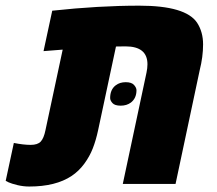

<svg xmlns="http://www.w3.org/2000/svg" viewBox="-61 -662 782 691"><path d="M440.4 -641.6Q607.4 -641.6 648.4 -580.1Q669.9 -546.9 669.9 -502.2Q669.9 -457.5 657.7 -409.2L570.8 0H380.9L466.3 -400.9Q469.7 -417 469.7 -430.7Q469.7 -495.1 390.6 -495.1Q366.2 -495.1 356.4 -494.6L292 -192.9Q284.2 -156.7 272.9 -127.9Q261.7 -99.1 242.4 -72.8Q223.1 -46.4 196.8 -28.8Q139.6 9.3 44.4 9.3Q22.9 9.3 1.7 4.2Q-19.5 -1 -30.3 -5.9L-40.5 -11.2L-11.2 -147.5Q23.9 -140.6 49.3 -140.6Q74.7 -140.6 85.7 -152.6Q96.7 -164.6 102.5 -192.9L164.6 -483.4L95.7 -478L127 -623.5Q294.4 -641.6 440.4 -641.6ZM355.5 -355Q370.1 -366.2 391.4 -366.2Q412.6 -366.2 421.4 -356.2Q430.2 -346.2 430.2 -337.4Q430.2 -308.6 410.2 -293Q395 -281.7 373.5 -281.7Q352.1 -281.7 343.8 -291Q335.4 -300.3 335.4 -309.1Q335.4 -339.8 355.5 -355Z"/></svg>

Font: Open Sans Hebrew Extra Bold
Style: Italic
Weight: 800
Italic angle: -12°
Foundry: Ascender Corporation, Yanek Iontef
Version: Version 2.001;PS 002.001;hotconv 1.0.70;makeotf.lib2.5.58329